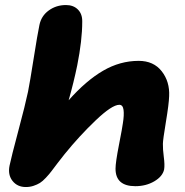

<svg xmlns="http://www.w3.org/2000/svg" viewBox="-20 -693 737 766"><path d="M520 49.8Q440.9 49.8 440.9 -20Q440.9 -44.9 454.6 -115Q468.3 -185.1 470.2 -201.2Q475.6 -234.4 472.9 -254.6Q470.2 -274.9 456.1 -274.9Q426.8 -274.9 361.3 -212.4Q295.9 -149.9 237.8 -78.1Q226.1 -64 209.7 -42.2Q193.4 -20.5 184.8 -9.3Q176.3 2 163.1 16.1Q149.9 30.3 139.2 36.9Q128.4 43.5 114 48.3Q99.6 53.2 83 53.2Q49.3 53.2 30 28.8Q10.7 4.4 18.1 -32.2Q24.9 -65.4 53 -170.7Q81.1 -275.9 91.8 -327.1Q99.6 -366.2 114.5 -460.9Q129.4 -555.7 137.2 -592.8Q144.5 -629.4 174.3 -651.1Q204.1 -672.9 243.2 -672.9Q272.9 -672.9 290.8 -655Q308.6 -637.2 308.1 -606.9Q308.1 -532.2 288.1 -432.1Q274.4 -365.2 253.9 -293Q323.7 -371.6 391.4 -410.9Q459 -450.2 533.2 -450.2Q592.8 -450.2 625.2 -408.7Q657.7 -367.2 654.8 -309.1Q653.8 -277.8 641.8 -206.1Q629.9 -134.3 629.9 -119.1Q629.4 -98.1 633.5 -66.7Q637.7 -35.2 634.8 -17.1Q628.9 10.7 595.7 30.3Q562.5 49.8 520 49.8Z"/></svg>

Font: Shantell Sans Bouncy
Style: Italic
Weight: 800
Italic angle: -11.31°
Designer: Stephen Nixon, Anya Danilova, Shantell Martin
Foundry: Arrow Type
Version: Version 1.006;[9816181b4]